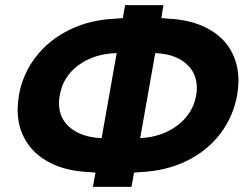

<svg xmlns="http://www.w3.org/2000/svg" viewBox="-20 -727 972 752"><path d="M470 -707 461 -656Q453 -656 435 -654Q332 -650 250.5 -609.5Q169 -569 118.5 -502Q68 -435 54 -353Q49 -321 49 -298Q49 -230 81 -176Q113 -122 176 -89.5Q239 -57 329 -53L354 -51L344 5H495L505 -51L531 -53Q634 -58 714.5 -98.5Q795 -139 844.5 -205.5Q894 -272 909 -355Q914 -387 914 -411Q914 -479 882.5 -532.5Q851 -586 788.5 -618Q726 -650 637 -654Q621 -656 612 -656L620 -707ZM751 -382Q751 -367 748 -352Q735 -281 674.5 -235.5Q614 -190 529 -186L588 -519Q664 -516 707.5 -479Q751 -442 751 -382ZM211 -323Q211 -338 214 -354Q227 -428 288.5 -472.5Q350 -517 437 -519L378 -186Q302 -189 256.5 -225.5Q211 -262 211 -323Z"/></svg>

Font: Geom Bold
Style: Bold Italic
Weight: 700
Italic angle: -10°
Version: Version 1.102